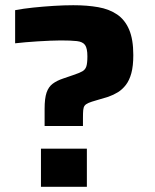

<svg xmlns="http://www.w3.org/2000/svg" viewBox="-20 -716 593 736"><path d="M151 -233V-299Q151 -339 158.5 -361Q166 -383 182 -395Q198 -407 222 -415L260 -428Q284 -436 295.5 -442.5Q307 -449 311 -461.5Q315 -474 315 -500Q315 -531 306 -543.5Q297 -556 274.5 -558.5Q252 -561 213 -561Q196 -561 173 -560Q150 -559 125 -557.5Q100 -556 77.5 -554Q55 -552 38 -550V-677Q69 -683 107.5 -687Q146 -691 186 -693.5Q226 -696 261 -696Q314 -696 356.5 -688.5Q399 -681 429 -660.5Q459 -640 475 -602.5Q491 -565 491 -505Q491 -463 483.5 -435.5Q476 -408 462.5 -390.5Q449 -373 432 -362.5Q415 -352 395 -345L348 -331Q330 -326 319.5 -321.5Q309 -317 304.5 -311Q300 -305 299 -294Q298 -283 298 -264V-233ZM137 0V-146H313V0Z"/></svg>

Font: Saira SemiExpanded
Style: Bold
Weight: 700
Width: 6
Designer: Hector Gatti with collaboration of the Omnibus-Type team
Foundry: Omnibus-Type
Version: Version 1.101